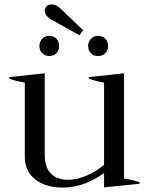

<svg xmlns="http://www.w3.org/2000/svg" viewBox="-20 -837 673 867"><path d="M182 -789C182 -773 193 -759 214 -747C214 -747 339 -678 339 -678C339 -678 355 -701 355 -701C355 -701 258 -794 258 -794C243 -809 228 -817 213 -817C204 -817 196 -814 191 -809C185 -803 182 -796 182 -789ZM171 -597C179 -588 190 -584 203 -584C216 -584 227 -588 235 -597C243 -605 247 -616 247 -629C247 -642 243 -653 235 -662C226 -671 216 -675 203 -675C190 -675 179 -671 171 -662C162 -653 158 -642 158 -629C158 -616 162 -605 171 -597ZM390 -597C398 -588 409 -584 422 -584C436 -584 447 -588 456 -597C464 -605 468 -616 468 -629C468 -642 464 -653 456 -662C447 -671 436 -675 422 -675C409 -675 399 -671 391 -662C382 -653 378 -642 378 -629C378 -616 382 -605 390 -597ZM610 -15C583 -23 559 -28 540 -31C540 -31 540 -506 540 -506C540 -506 381 -489 381 -489C381 -489 381 -482 381 -482C399 -475 422 -469 450 -464C450 -464 450 -93 450 -93C427 -73 401 -57 371 -44C340 -31 313 -25 288 -25C255 -25 230 -34 211 -52C192 -70 182 -99 182 -139C182 -139 182 -506 182 -506C182 -506 22 -489 22 -489C22 -489 22 -482 22 -482C39 -475 63 -469 92 -464C92 -464 92 -129 92 -129C92 -86 107 -53 138 -28C169 -3 210 10 263 10C298 10 332 4 365 -9C397 -22 425 -37 450 -56C450 -56 450 9 450 9C450 9 610 -7 610 -7C610 -7 610 -15 610 -15Z"/></svg>

Font: BUSH 25 TRIRONG 0515 A
Style: Regular
Weight: 400
Designer: Katatrad Team
Foundry: CadsonDemak